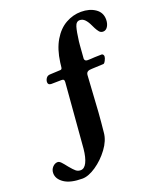

<svg xmlns="http://www.w3.org/2000/svg" viewBox="-283 -759 881 1062"><g transform="rotate(-20 157.0 -228.0)"><path d="M-126 124Q-126 103 -112.5 88.5Q-99 74 -82 74Q-73 74 -62.5 85Q-52 96 -35 118Q-16 141 -4.5 150.5Q7 160 23 160Q45 160 59 132Q73 104 78 54L109 -327V-331Q109 -339 105.5 -342Q102 -345 93 -345L34 -344Q14 -344 14 -361Q14 -373 21.5 -384Q29 -395 43 -396L106 -399Q116 -399 117 -413L120 -439Q130 -514 160 -564.5Q190 -615 233 -639Q276 -663 323 -663Q373 -663 406.5 -640Q440 -617 440 -576Q440 -552 429.5 -535Q419 -518 402 -518Q388 -518 379.5 -528.5Q371 -539 364 -552.5Q357 -566 355 -571Q344 -595 331 -608.5Q318 -622 301 -622Q280 -622 272 -595.5Q264 -569 257 -513Q257 -506 255 -492L249 -414Q250 -399 267 -399Q285 -399 309 -401L350 -402Q355 -402 358.5 -397.5Q362 -393 362 -387Q362 -378 354.5 -363.5Q347 -349 341 -349L273 -346Q256 -346 247.5 -340.5Q239 -335 238 -322L232 -227Q226 -105 214 9Q210 54 176 100Q142 146 97 176.5Q52 207 16 207Q-54 207 -90 182.5Q-126 158 -126 124Z"/></g></svg>

Font: EB Garamond
Style: Bold
Weight: 700
Designer: Georg Duffner and Octavio Pardo
Foundry: Georg Duffner
Version: Version 1.000; ttfautohint (v1.6)